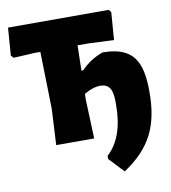

<svg xmlns="http://www.w3.org/2000/svg" viewBox="-91 -726 894 1001"><g transform="rotate(-10 356.0 -225.0)"><path d="M20 -487 133 -493H163L170 -190L160 0H361L353 -210L354 -237C385 -256 414 -265 440 -265C504 -265 504 -203 504 -154C504 -38 474 47 414 102V118L488 197C636 99 687 -14 687 -189C687 -349 646 -434 481 -434C435 -417 397 -392 367 -360H357L360 -493H420L552 -487L563 -633L552 -647H19L8 -501Z"/></g></svg>

Font: Luna Sans Black
Style: Regular
Weight: 900
Designer: Juan Pablo del Peral
Foundry: Huerta Tipografica
Version: Version 2.001; ttfautohint (v1.5)